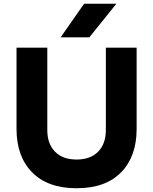

<svg xmlns="http://www.w3.org/2000/svg" viewBox="-20 -984 816 1023"><path d="M68 -297V-730H232V-291Q232 -218 273 -176Q314 -134 388 -134Q462 -134 503 -176Q544 -218 544 -291V-730H708V-297Q708 -150 625 -65.5Q542 19 388 19Q235 19 151.5 -65.5Q68 -150 68 -297ZM428 -964H600L456 -785H303Z"/></svg>

Font: Sora-SIA
Style: Bold
Weight: 700
Designer: Jonathan Barnbrook, Julián Moncada
Foundry: Barnbrook Fonts
Version: Version 2.000